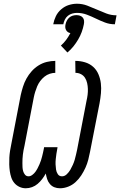

<svg xmlns="http://www.w3.org/2000/svg" viewBox="-20 -996 644 1028"><path d="M301 12Q285 12 271 6.5Q257 1 247 -11Q237 -23 232.5 -37Q228 -51 225 -67Q217 -52 206 -37.5Q195 -23 181.5 -11.5Q168 0 151.5 6Q135 12 118 12Q100 12 84 4.5Q68 -3 57 -16Q46 -29 40.5 -45.5Q35 -62 32.5 -79.5Q30 -97 29.5 -115.5Q29 -134 30 -152.5Q31 -171 34 -189.5Q37 -208 41 -227L91 -487Q96 -509 103 -531.5Q110 -554 121.5 -575Q133 -596 149.5 -614.5Q166 -633 187 -646Q208 -659 231 -664.5Q254 -670 276 -670V-606Q262 -606 246.5 -601Q231 -596 218 -585.5Q205 -575 195 -561.5Q185 -548 179 -533.5Q173 -519 168.5 -504.5Q164 -490 161 -475L111 -215Q108 -203 106 -191.5Q104 -180 102.5 -168.5Q101 -157 100.5 -145.5Q100 -134 100 -123Q100 -112 100.5 -101Q101 -90 104 -79.5Q107 -69 114 -60.5Q121 -52 133 -52Q143 -52 153 -59.5Q163 -67 169.5 -76Q176 -85 181.5 -95.5Q187 -106 191.5 -116.5Q196 -127 199.5 -137.5Q203 -148 205.5 -158.5Q208 -169 210.5 -179.5Q213 -190 215 -201L216 -208H288L287 -201Q284 -187 282 -172.5Q280 -158 278.5 -144Q277 -130 277.5 -116Q278 -102 280 -88.5Q282 -75 289.5 -63.5Q297 -52 312 -52Q326 -52 337.5 -63Q349 -74 356.5 -87Q364 -100 370 -113.5Q376 -127 380 -140.5Q384 -154 387 -168Q390 -182 393 -195L443 -455Q447 -472 449 -488Q451 -504 450.5 -520Q450 -536 446.5 -551.5Q443 -567 435 -579.5Q427 -592 413.5 -599Q400 -606 384 -606L383 -670Q410 -670 435 -662.5Q460 -655 478.5 -638.5Q497 -622 507 -598.5Q517 -575 520 -549.5Q523 -524 520.5 -497Q518 -470 513 -443L462 -183Q458 -162 452.5 -140.5Q447 -119 437.5 -98Q428 -77 415 -57Q402 -37 384.5 -21Q367 -5 345 3.5Q323 12 301 12ZM265 -866Q269 -888 279 -909Q289 -930 307.5 -946Q326 -962 348 -969Q370 -976 392 -976Q421 -976 447 -966Q473 -956 498 -945Q523 -934 549 -924Q575 -914 604 -914L595 -866Q567 -866 542 -875.5Q517 -885 493.5 -896.5Q470 -908 445 -917.5Q420 -927 392 -927Q380 -927 367 -923.5Q354 -920 343.5 -911.5Q333 -903 327 -890.5Q321 -878 319 -866ZM341 -715 306 -752Q322 -766 334.5 -783Q347 -800 357 -819Q349 -820 343 -824.5Q337 -829 333.5 -835.5Q330 -842 329.5 -850Q329 -858 331 -866Q333 -876 338 -885.5Q343 -895 351 -902Q359 -909 369 -912Q379 -915 389 -915Q399 -915 408 -912Q417 -909 423 -902Q429 -895 430 -885.5Q431 -876 429 -866Q425 -845 417.5 -824.5Q410 -804 398.5 -784.5Q387 -765 373 -747.5Q359 -730 341 -715Z"/></svg>

Font: Lode
Style: Italic
Weight: 400
Italic angle: -11°
Monospace: yes
Designer: Belleve Invis
Foundry: Belleve Invis
Version: Version 29.2.0; ttfautohint (v1.8.3)